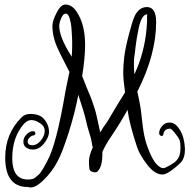

<svg xmlns="http://www.w3.org/2000/svg" viewBox="-20 -724 835 846"><path d="M531 -317Q523 -373 523 -404.5Q523 -436 527.5 -473.5Q532 -511 547.5 -570.5Q563 -630 572 -650Q591 -693 628 -693Q668 -692 668 -627Q668 -483 585 -320Q598 -265 602.5 -224.5Q607 -184 609 -168Q615 -122 625 -91Q653 -6 685 12Q692 17 699.5 17Q707 17 728.5 4.5Q750 -8 757 -16Q774 -33 775 -63.5Q776 -94 771.5 -106Q767 -118 750.5 -138Q734 -158 729 -157Q704 -157 700 -133Q699 -123 689.5 -125.5Q680 -128 681.5 -142Q683 -156 695.5 -170Q708 -184 726 -184Q728 -184 729 -184Q753 -184 773 -151Q793 -118 795 -67Q795 -27 776.5 -8Q758 11 734 28Q710 45 696 45Q662 45 628.5 1.5Q595 -42 584 -76Q550 -178 542 -240Q510 -182 476 -132Q442 -82 431 -54Q431 -49 431 -44Q431 9 411 30Q404 38 389.5 34Q375 30 374 20Q372 8 372 -14.5Q372 -37 389 -75Q386 -82 384.5 -95.5Q383 -109 373.5 -138.5Q364 -168 358 -196.5Q352 -225 325 -306Q311 -230 283 -141Q255 -52 231.5 -9Q208 34 173.5 68Q139 102 115 102Q107 102 101 99V100Q3 99 3 -30Q3 -135 75 -207Q90 -222 113.5 -222Q137 -222 154 -214.5Q171 -207 183.5 -186.5Q196 -166 196 -143Q196 -120 174.5 -92.5Q153 -65 125 -65Q109 -65 96 -73.5Q83 -82 83 -99.5Q83 -117 96 -130.5Q109 -144 120 -145.5Q131 -147 134 -142.5Q137 -138 135.5 -133Q134 -128 126 -127Q118 -126 110 -117.5Q102 -109 102 -101Q102 -84 122.5 -84Q143 -84 160 -105Q177 -126 177 -147Q177 -168 156 -181.5Q135 -195 118.5 -195Q102 -195 87 -180Q34 -121 34 -27Q34 67 103 67Q125 67 135 58.5Q145 50 150 46Q155 42 162 31Q169 20 171.5 16.5Q174 13 181 -1Q188 -15 189 -16Q228 -85 268 -319Q271 -337 286 -407Q280 -419 262 -454Q244 -489 236 -507Q211 -559 211 -610Q211 -632 229.5 -668Q248 -704 268 -704Q297 -704 318 -672Q355 -616 355 -527Q355 -469 342 -389Q348 -372 361 -340.5Q374 -309 382 -290Q400 -241 405.5 -214Q411 -187 415.5 -169Q420 -151 421 -141Q431 -154 433 -160Q453 -186 466 -210Q489 -250 531 -317ZM628 -655 629 -661Q605 -661 592 -604Q581 -552 577.5 -519Q574 -486 572 -475.5Q570 -465 570 -443.5Q570 -422 572 -398H573Q617 -493 626 -600L628 -628ZM241 -610Q241 -560 296 -474Q298 -502 298 -519Q298 -536 298 -541Q298 -546 297.5 -555.5Q297 -565 296.5 -574.5Q296 -584 295 -597.5Q294 -611 292 -622Q290 -633 287 -643Q281 -664 269.5 -664Q258 -664 249.5 -643.5Q241 -623 241 -610Z"/></svg>

Font: Ruge Boogie
Style: Regular
Weight: 400
Version: Version 1.003